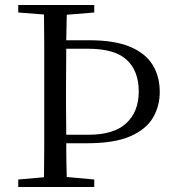

<svg xmlns="http://www.w3.org/2000/svg" viewBox="-20 -748 697 768"><path d="M53 0V-30L156 -39Q157 -103 157 -168Q157 -252 157 -337V-391Q157 -476 157 -560Q157 -625 156 -690L53 -698V-728H357V-698L247 -689Q246 -638 245 -587H337Q438 -587 500 -561Q562 -535 590.5 -488.5Q619 -442 619 -380Q619 -324 592 -277.5Q565 -231 501.5 -203Q438 -175 328 -175H245Q245 -172 245 -169Q245 -104 247 -40L357 -30V0ZM245 -553Q244 -472 244 -392V-337Q244 -274 245 -209H334Q436 -209 485.5 -255.5Q535 -302 535 -382Q535 -464 487 -508.5Q439 -553 333 -553Z"/></svg>

Font: Early Summer Mincho
Style: Regular
Weight: 400
Designer: GuiWonder
Version: Version 1.002